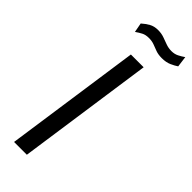

<svg xmlns="http://www.w3.org/2000/svg" viewBox="-294 -933 961 961"><g transform="rotate(45 186.5 -453.0)"><path d="M59.5 0 163.5 -723H253.8L150 0ZM97.8 -817.3 88.4 -867.5Q107 -884 126.5 -895Q146.1 -906.1 173.6 -906.1Q196.9 -906.1 216.5 -899.2Q236.1 -892.2 254.9 -885.3Q273.8 -878.4 294.8 -878.4Q316.1 -878.4 333 -886.9Q349.9 -895.4 365.3 -906.2L372.9 -848.5Q359.1 -838.9 337.4 -829.1Q315.6 -819.3 285.7 -819.3Q260.7 -819.3 242.7 -825.8Q224.8 -832.4 207.8 -838.9Q190.8 -845.4 169.2 -845.4Q145.6 -845.4 130.1 -837.1Q114.5 -828.9 97.8 -817.3Z"/></g></svg>

Font: Public Sans Thin
Style: Italic
Weight: 100
Italic angle: -8°
Designer: The Public Sans project authors (U.S. Web Design System). Libre Franklin designed by Pablo Impallari and Rodrigo Fuenzal
Version: Version 2.000